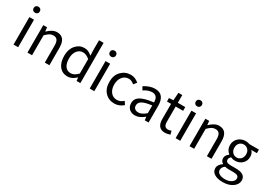

<svg xmlns="http://www.w3.org/2000/svg" viewBox="23 -1917 4608 3288"><g transform="rotate(30 2327.0 -273.0)"><path d="M92 0V-543H183V0ZM77 -716Q77 -742 94 -758.5Q111 -775 138 -775Q165 -775 182 -758.5Q199 -742 199 -716Q199 -688 182 -671.5Q165 -655 138 -655Q111 -655 94 -671.5Q77 -688 77 -716Z M367 0V-543H442L450 -465H453Q547 -557 635 -557Q801 -557 801 -344V0H710V-332Q710 -408 685.5 -442.5Q661 -477 607 -477Q567 -477 535 -458Q503 -439 458 -394V0Z M1163 13Q1060 13 999.5 -62Q939 -137 939 -271Q939 -399 1008 -478Q1077 -557 1174 -557Q1219 -557 1253 -541.5Q1287 -526 1327 -493L1323 -587V-796H1413V0H1339L1331 -64H1328Q1249 13 1163 13ZM1183 -63Q1254 -63 1323 -138V-423Q1258 -480 1190 -480Q1123 -480 1078 -422Q1033 -364 1033 -272Q1033 -173 1072 -118Q1111 -63 1183 -63Z M1598 0V-543H1689V0ZM1583 -716Q1583 -742 1600 -758.5Q1617 -775 1644 -775Q1671 -775 1688 -758.5Q1705 -742 1705 -716Q1705 -688 1688 -671.5Q1671 -655 1644 -655Q1617 -655 1600 -671.5Q1583 -688 1583 -716Z M2087 13Q1976 13 1904 -63Q1832 -139 1832 -271Q1832 -402 1908.5 -479.5Q1985 -557 2094 -557Q2180 -557 2253 -493L2206 -433Q2151 -481 2098 -481Q2023 -481 1975 -422.5Q1927 -364 1927 -271Q1927 -177 1973.5 -120Q2020 -63 2095 -63Q2164 -63 2223 -117L2263 -56Q2186 13 2087 13Z M2496 13Q2426 13 2381.5 -28Q2337 -69 2337 -141Q2337 -229 2416.5 -276.5Q2496 -324 2671 -344Q2671 -481 2559 -481Q2482 -481 2396 -423L2360 -486Q2471 -557 2574 -557Q2670 -557 2716 -498Q2762 -439 2762 -334V0H2687L2679 -65H2676Q2582 13 2496 13ZM2522 -60Q2590 -60 2671 -132V-284Q2538 -268 2482 -235Q2426 -202 2426 -147Q2426 -103 2452.5 -81.5Q2479 -60 2522 -60Z M3091 13Q2936 13 2936 -168V-469H2855V-538L2940 -543L2951 -696H3027V-543H3174V-469H3027V-166Q3027 -113 3046 -87Q3065 -61 3111 -61Q3137 -61 3173 -75L3191 -7Q3129 13 3091 13Z M3297 0V-543H3388V0ZM3282 -716Q3282 -742 3299 -758.5Q3316 -775 3343 -775Q3370 -775 3387 -758.5Q3404 -742 3404 -716Q3404 -688 3387 -671.5Q3370 -655 3343 -655Q3316 -655 3299 -671.5Q3282 -688 3282 -716Z M3572 0V-543H3647L3655 -465H3658Q3752 -557 3840 -557Q4006 -557 4006 -344V0H3915V-332Q3915 -408 3890.5 -442.5Q3866 -477 3812 -477Q3772 -477 3740 -458Q3708 -439 3663 -394V0Z M4366 250Q4264 250 4203 211.5Q4142 173 4142 104Q4142 33 4222 -19V-23Q4172 -52 4172 -112Q4172 -169 4233 -213V-217Q4162 -274 4162 -363Q4162 -450 4221.5 -503.5Q4281 -557 4366 -557Q4404 -557 4442 -543H4631V-473H4520Q4564 -431 4564 -361Q4564 -276 4507.5 -224Q4451 -172 4366 -172Q4323 -172 4285 -191Q4250 -161 4250 -126Q4250 -67 4345 -67H4451Q4641 -67 4641 62Q4641 140 4565 195Q4489 250 4366 250ZM4366 -234Q4414 -234 4448 -269.5Q4482 -305 4482 -363Q4482 -421 4448.5 -455.5Q4415 -490 4366 -490Q4316 -490 4283 -455.5Q4250 -421 4250 -363Q4250 -305 4283.5 -269.5Q4317 -234 4366 -234ZM4379 188Q4454 188 4503 154.5Q4552 121 4552 76Q4552 40 4524.5 24.5Q4497 9 4441 9H4347Q4313 9 4277 0Q4222 39 4222 92Q4222 136 4264 162Q4306 188 4379 188Z"/></g></svg>

Font: Noto Sans SC
Style: Regular
Weight: 400
Designer: Ryoko NISHIZUKA  (kana, bopomofo & ideographs); Paul D. Hunt (Latin, Greek & Cyrillic); Sandoll Communications , Soo-you
Foundry: Adobe
Version: Version 2.002;hotconv 1.0.116;makeotfexe 2.5.65601